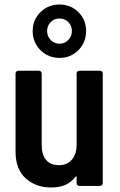

<svg xmlns="http://www.w3.org/2000/svg" viewBox="-20 -825 531 852"><path d="M332 -511H424Q429 -511 432.5 -507.5Q436 -504 436 -499V-12Q436 -7 432.5 -3.5Q429 0 424 0H332Q327 0 323.5 -3.5Q320 -7 320 -12V-39Q320 -42 318 -42.5Q316 -43 314 -40Q280 7 207 7Q139 7 94 -33.5Q49 -74 49 -152V-499Q49 -504 52.5 -507.5Q56 -511 61 -511H153Q158 -511 161.5 -507.5Q165 -504 165 -499V-181Q165 -139 184.5 -115.5Q204 -92 241 -92Q278 -92 299 -116.5Q320 -141 320 -183V-499Q320 -504 323.5 -507.5Q327 -511 332 -511ZM125 -687Q125 -737 159.5 -771Q194 -805 244 -805Q294 -805 328 -771Q362 -737 362 -687Q362 -637 328 -602.5Q294 -568 244 -568Q194 -568 159.5 -602.5Q125 -637 125 -687ZM299 -687Q299 -711 283 -727Q267 -743 244 -743Q221 -743 205 -727Q189 -711 189 -687Q189 -664 205 -647.5Q221 -631 244 -631Q267 -631 283 -647.5Q299 -664 299 -687Z"/></svg>

Font: Barlow Semi Condensed SemiBold
Style: Regular
Weight: 600
Width: 4
Designer: Jeremy Tribby
Foundry: Tribby Type
Version: Version 1.408